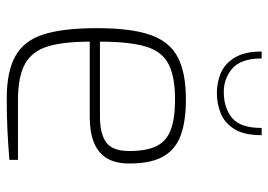

<svg xmlns="http://www.w3.org/2000/svg" viewBox="-136 -672 814 583"><g transform="rotate(90 271.5 -381.0)"><path d="M279 6Q198 6 151 -20Q104 -46 85 -105.5Q66 -165 66 -268Q66 -373 87 -431.5Q108 -490 155.5 -514Q203 -538 282 -538Q348 -538 391 -522.5Q434 -507 455.5 -469.5Q477 -432 477 -366Q477 -323 460 -296.5Q443 -270 411.5 -258Q380 -246 336 -246H107Q107 -166 121.5 -118.5Q136 -71 174.5 -49.5Q213 -28 286 -28H466V-2Q417 2 374.5 4Q332 6 279 6ZM107 -277H334Q387 -277 413 -296Q439 -315 439 -366Q439 -420 423.5 -450Q408 -480 373.5 -492.5Q339 -505 282 -505Q214 -505 175.5 -485.5Q137 -466 122 -416.5Q107 -367 107 -277ZM263 -632Q231 -632 202.5 -644Q174 -656 155.5 -686Q137 -716 137 -768H158Q158 -705 189 -678.5Q220 -652 263 -653Q310 -654 339.5 -679Q369 -704 369 -768H391Q391 -714 372 -684.5Q353 -655 324 -643.5Q295 -632 263 -632Z"/></g></svg>

Font: Exo Thin ExtraLight
Style: Regular
Weight: 250
Version: Version 2.000